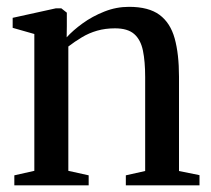

<svg xmlns="http://www.w3.org/2000/svg" viewBox="-20 -556 632 576"><path d="M83 -43.5V-454L18 -472.5V-502.5L147.5 -531H164L180.5 -518V-477.5L180 -444Q199 -465 228 -486Q257 -507 292.8 -521.2Q328.5 -535.5 367 -535.5Q426 -535.5 458.5 -511.5Q491 -487.5 504 -440.8Q517 -394 517 -326V-43L578.5 -30.5V0H357.5V-30L415.5 -43V-324.5Q415.5 -371.5 408.8 -404.2Q402 -437 382.5 -454Q363 -471 325 -471Q296 -471 271.5 -464Q247 -457 225.8 -444.2Q204.5 -431.5 185 -416.5V-43.5L246 -30V0H23V-30Z"/></svg>

Font: Merriweather 96pt
Style: Regular
Weight: 400
Version: Version 2.100